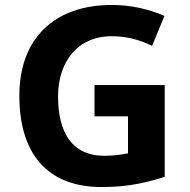

<svg xmlns="http://www.w3.org/2000/svg" viewBox="-20 -744 764 774"><path d="M214 -355C214 -495 293 -598 430 -598C487 -598 541 -585 593 -559L643 -680C575 -709 504 -724 431 -724C199 -724 58 -589 58 -358C58 -130 166 10 390 10C490 10 561 -5 644 -31V-401H361V-275H496V-126C463 -119 431 -116 400 -116C267 -116 214 -215 214 -355Z"/></svg>

Font: Passageway
Style: Regular
Weight: 700
Foundry: Ascender Corporation
Version: Version 1.11